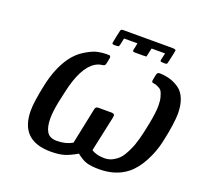

<svg xmlns="http://www.w3.org/2000/svg" viewBox="-152 -1079 1346 1277"><g transform="rotate(20 520.5 -440.5)"><path d="M113.8 -190.9Q113.8 -253.9 140.9 -379.4Q168 -504.9 225.1 -586.9Q261.2 -638.7 311.5 -669.4Q361.8 -700.2 395.5 -707.5Q429.2 -714.8 460.9 -714.8Q481.9 -714.8 482.9 -713.9L486.8 -709Q488.8 -703.1 488.8 -702.1Q488.8 -696.3 481 -659.2Q478 -646 473.6 -642.1Q469.2 -638.2 455.6 -636.5Q441.9 -634.8 431.2 -630.9Q342.3 -597.7 295.9 -426.8Q288.1 -397 267.1 -299.8Q253.9 -231 253.9 -186Q253.9 -125 273.9 -92Q293.9 -59.1 345.2 -59.1Q407.2 -59.1 454.1 -85.9L507.8 -344.2Q511.7 -361.3 530.8 -360.8H621.1Q645 -360.8 645 -347.2Q645 -343.3 643.1 -331.1L589.8 -83Q623 -59.1 683.1 -59.1Q715.3 -59.1 743.2 -75Q771 -90.8 788.1 -110.8Q805.2 -130.9 821 -163.3Q836.9 -195.8 843.5 -214.8Q850.1 -233.9 857.9 -261.2Q869.1 -300.3 885 -380.6Q900.9 -460.9 900.9 -511.2Q900.9 -545.4 894 -569.8Q887.2 -594.2 880.6 -606.2Q874 -618.2 857.9 -626.5Q841.8 -634.8 836.9 -636Q832 -637.2 814.9 -640.1L810.1 -642.1Q806.2 -647.9 806.2 -653.8Q806.2 -657.7 814.9 -698.2Q818.8 -716.3 836.9 -715.8Q878.9 -713.9 911.9 -703.9Q944.8 -693.8 975.8 -671.9Q1006.8 -649.9 1023.9 -606.9Q1041 -564 1041 -502.9Q1041 -474.1 1033.9 -422.1Q1026.9 -370.1 1010.5 -295.7Q994.1 -221.2 956.5 -150.1Q918.9 -79.1 868.2 -39.1Q790 22 673.8 22Q616.7 22 583.7 11.5Q550.8 1 513.2 -29.8Q460 1 423.1 11.5Q386.2 22 331.1 22Q113.8 22 113.8 -190.9ZM471.2 -797.9Q471.2 -799.8 474.6 -816.9Q478 -834 482.9 -857.4Q487.8 -880.9 490.2 -890.1Q493.2 -903.3 506.8 -902.8H858.9Q881.8 -901.9 881.8 -894L877.9 -872.1Q861.8 -796.9 859.9 -793.9Q856.9 -790 848.1 -789.1H834Q814.9 -790 813 -793Q812 -794.9 812 -797.9Q812 -801.8 813.5 -807.9Q814.9 -814 817.9 -826.9Q820.8 -839.8 823.2 -852.1H728L713.9 -790Q707 -789.1 691.9 -789.1H632.8Q616.7 -789.1 617.2 -797.9Q617.2 -801.8 618.7 -807.9Q620.1 -814 623 -826.9Q626 -839.8 627.9 -852.1H533.2Q531.2 -842.3 527.8 -827.1Q522.9 -800.3 519.5 -794.7Q516.1 -789.1 503.9 -789.1H484.9Q471.2 -789.1 471.2 -797.9Z"/></g></svg>

Font: CMU Sans Serif
Style: BoldOblique
Weight: 700
Italic angle: -12°
Version: Version 0.7.0